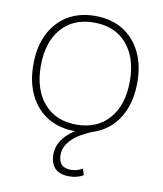

<svg xmlns="http://www.w3.org/2000/svg" viewBox="-84 -598 751 886"><g transform="rotate(10 291.5 -155.0)"><path d="M300 220Q256 220 233.5 197.5Q211 175 211 131Q211 88 242 51.5Q273 15 334 -13L371 -1Q309 24 276.5 57Q244 90 244 128Q244 189 303 189Q330 189 357 174L366 203Q337 220 300 220ZM291 10Q217 10 162.5 -23Q108 -56 78 -117Q48 -178 48 -260Q48 -343 78 -403.5Q108 -464 162.5 -497Q217 -530 291 -530Q366 -530 420.5 -497Q475 -464 505 -403.5Q535 -343 535 -260Q535 -178 505 -117Q475 -56 420.5 -23Q366 10 291 10ZM291 -21Q389 -21 444.5 -85.5Q500 -150 500 -260Q500 -371 444.5 -435Q389 -499 291 -499Q194 -499 138.5 -435Q83 -371 83 -260Q83 -150 138.5 -85.5Q194 -21 291 -21Z"/></g></svg>

Font: M PLUS 2 ExtraLight
Style: Regular
Weight: 250
Designer: Coji Morishita
Foundry: UNDERFOREST DESIGN
Version: Version 1.001